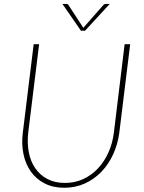

<svg xmlns="http://www.w3.org/2000/svg" viewBox="-20 -922 712 952"><path d="M86 0ZM302 -15Q351.5 -15 393 -34.2Q434.5 -53.5 466 -87.2Q497.5 -121 517.8 -166.2Q538 -211.5 544.5 -263.5L598 -703H625.5L571.5 -263.5Q564 -207 541.2 -157.2Q518.5 -107.5 483 -70.5Q447.5 -33.5 400.8 -12.2Q354 9 298.5 9Q243.5 9 201.8 -12.2Q160 -33.5 133.5 -70.5Q107 -107.5 96.5 -157.2Q86 -207 93 -263.5L147 -703H174L120 -264.5Q114 -212.5 122.8 -167Q131.5 -121.5 154.8 -87.8Q178 -54 215 -34.5Q252 -15 302 -15ZM289.5 -902.5H308Q310.5 -902.5 314 -901.8Q317.5 -901 319.5 -897L391 -787.5L393 -783.5L396 -787.5L492.5 -897Q496 -901 499.5 -901.8Q503 -902.5 505.5 -902.5H524L401.5 -769.5H381.5Z"/></svg>

Font: Lato Thin
Style: Italic
Weight: 200
Italic angle: -7°
Designer: Lukasz Dziedzic
Foundry: tyPoland Lukasz Dziedzic
Version: Version 2.007; 2014-02-27